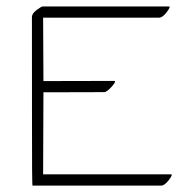

<svg xmlns="http://www.w3.org/2000/svg" viewBox="-20 -555 559 602"><path d="M509.8 -534.7Q516.1 -534.7 502.9 -517.1Q489.7 -499.5 478.5 -499.5H115.2L116.2 -300.8L337.9 -301.3Q346.2 -301.3 330.6 -283.7Q314.9 -266.1 306.6 -266.1L116.2 -265.6Q115.7 -137.2 115.2 -8.3H516.6Q522.9 -8.3 509.5 9.3Q496.1 26.9 485.4 26.9H82Q80.1 26.9 80.3 -179Q80.6 -384.8 80.1 -501.5Q80.1 -512.7 95 -523.7Q109.9 -534.7 113.3 -534.7Z"/></svg>

Font: ML-NILA03
Style: Regular
Weight: 400
Designer: CLT@C-DIT
Version: Version ML-NILA03 1.0